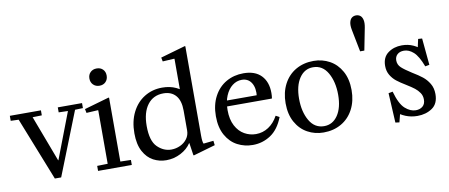

<svg xmlns="http://www.w3.org/2000/svg" viewBox="-72 -1105 3353 1435"><g transform="rotate(-10 1604.5 -388.0)"><path d="M0 -520H236V-482L166 -480L298 -130H300L434 -480L364 -482V-520H548V-482L488 -480L298 0H250L60 -480L0 -482Z M750 -526 754 -524V-40L834 -38V0H578V-38L658 -40V-445L656 -447L568 -442L562 -472ZM634 -691Q634 -720 652.5 -738Q671 -756 700 -756Q729 -756 747 -738Q765 -720 765 -691Q765 -662 747 -643.5Q729 -625 700 -625Q671 -625 652.5 -643.5Q634 -662 634 -691Z M1382 -126Q1382 -78 1390 -64L1466 -72L1470 -38L1304 10L1300 8L1286 -86V-286H1382ZM1378 -806 1382 -804V-286H1286V-725L1284 -727L1196 -722L1190 -752ZM1336 -453 1286 -333Q1286 -409 1252.5 -447.5Q1219 -486 1159 -486Q1082 -486 1038 -428Q994 -370 994 -267Q994 -154 1040.5 -108Q1087 -62 1146 -62Q1181 -62 1213.5 -77Q1246 -92 1266 -119.5Q1286 -147 1286 -182V-86H1284Q1257 -44 1205.5 -17Q1154 10 1095 10Q1043 10 997.5 -14Q952 -38 923 -91.5Q894 -145 894 -229Q894 -320 928 -388Q962 -456 1022 -493Q1082 -530 1157 -530Q1216 -530 1261.5 -508.5Q1307 -487 1336 -453Z M1789 -66Q1841 -66 1884.5 -94.5Q1928 -123 1956 -175H1958L1984 -161Q1949 -71 1887.5 -30.5Q1826 10 1752 10Q1689 10 1635.5 -18Q1582 -46 1549 -104.5Q1516 -163 1516 -249Q1516 -335 1550 -399Q1584 -463 1642.5 -496.5Q1701 -530 1774 -530Q1862 -530 1908.5 -481.5Q1955 -433 1955 -349Q1955 -327 1952 -309L1950 -307H1608L1614 -351H1859L1843 -339Q1851 -405 1826.5 -444.5Q1802 -484 1753 -484Q1714 -484 1681.5 -459Q1649 -434 1629.5 -387.5Q1610 -341 1610 -279Q1610 -208 1635.5 -160Q1661 -112 1702 -89Q1743 -66 1789 -66Z M2306 -530Q2372 -530 2427.5 -499.5Q2483 -469 2516 -409.5Q2549 -350 2549 -266Q2549 -184 2516 -121Q2483 -58 2424 -24Q2365 10 2289 10Q2223 10 2167.5 -20.5Q2112 -51 2079 -110.5Q2046 -170 2046 -254Q2046 -336 2079 -399Q2112 -462 2171 -496Q2230 -530 2306 -530ZM2301 -36Q2366 -36 2405 -93.5Q2444 -151 2444 -249Q2444 -348 2405 -416Q2366 -484 2294 -484Q2229 -484 2190 -426Q2151 -368 2151 -270Q2151 -171 2190 -103.5Q2229 -36 2301 -36Z M2629 -708Q2622 -744 2627.5 -767Q2633 -790 2646.5 -800Q2660 -810 2678 -810Q2696 -810 2709.5 -800Q2723 -790 2728.5 -767Q2734 -744 2727 -708L2694 -540H2662Z M2849 -201Q2876 -104 2915.5 -69Q2955 -34 2996 -34Q3028 -34 3048.5 -51.5Q3069 -69 3069 -103Q3069 -132 3054 -154Q3039 -176 3018 -192.5Q2997 -209 2958 -233Q2915 -259 2889 -279.5Q2863 -300 2845 -330Q2827 -360 2827 -400Q2827 -465 2871 -497.5Q2915 -530 2976 -530Q3024 -530 3062.5 -512Q3101 -494 3128 -467L3089 -483L3105 -556L3135 -554L3154 -351L3122 -345Q3091 -427 3056.5 -457.5Q3022 -488 2985 -488Q2953 -488 2934.5 -471Q2916 -454 2916 -426Q2916 -393 2940.5 -370.5Q2965 -348 3017 -315Q3062 -288 3091 -265Q3120 -242 3140.5 -208Q3161 -174 3161 -128Q3161 -55 3113.5 -22.5Q3066 10 3001 10Q2953 10 2911.5 -7Q2870 -24 2842 -51L2886 -71L2859 34L2829 30L2817 -195Z"/></g></svg>

Font: Minipax
Style: Regular
Weight: 400
Designer: Raphaël Ronot
Foundry: Velvetyne Type Foundry
Version: Version 1.000